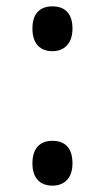

<svg xmlns="http://www.w3.org/2000/svg" viewBox="-20 -570 331 604"><path d="M145 -409C181 -409 208 -432 208 -480C208 -528 184 -550 145 -550C106 -550 82 -528 82 -480C82 -433 106 -409 145 -409ZM145 14C181 14 208 -8 208 -56C208 -106 183 -127 145 -127C106 -127 82 -104 82 -56C82 -10 106 14 145 14Z"/></svg>

Font: Noto Sans Gurmukhi UI Condensed Medium
Style: Regular
Weight: 500
Width: 3
Designer: Jelle Bosma - Monotype Design Team
Foundry: Monotype Imaging Inc.
Version: Version 2.004